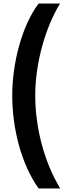

<svg xmlns="http://www.w3.org/2000/svg" viewBox="-20 -871 389 1084"><path d="M49 -333C49 -151 98 53 198 193H320C229 43 179 -151 179 -332C179 -513 235 -714 319 -851H198C102 -724 49 -510 49 -333Z"/></svg>

Font: Noto Sans Tamil UI
Style: Bold
Weight: 700
Designer: Jelle Bosma - Monotype Design Team
Foundry: Monotype Imaging Inc.
Version: Version 2.004